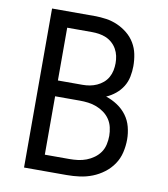

<svg xmlns="http://www.w3.org/2000/svg" viewBox="-82 -805 765 874"><g transform="rotate(10 300.0 -367.5)"><path d="M88 0V-735H285Q312 -735 339 -731Q366 -727 391 -716Q416 -705 437.5 -687.5Q459 -670 473 -646.5Q487 -623 492.5 -596Q498 -569 498 -541Q498 -517 493 -492Q488 -467 475 -446Q462 -425 442.5 -409Q423 -393 400 -383Q428 -374 453 -357.5Q478 -341 495.5 -317.5Q513 -294 520.5 -265Q528 -236 528 -207Q528 -177 521 -147Q514 -117 497 -92Q480 -67 455.5 -48.5Q431 -30 403 -19Q375 -8 345 -4Q315 0 285 0ZM171 -417H285Q302 -417 318.5 -420Q335 -423 350.5 -430Q366 -437 379 -448Q392 -459 400.5 -474Q409 -489 412.5 -506Q416 -523 416 -540Q416 -557 412.5 -573.5Q409 -590 400.5 -605Q392 -620 379 -631.5Q366 -643 350.5 -649.5Q335 -656 318.5 -658.5Q302 -661 285 -661H171ZM285 -74Q305 -74 324.5 -76.5Q344 -79 362.5 -86Q381 -93 397.5 -105Q414 -117 425 -133Q436 -149 440.5 -169Q445 -189 445 -209Q445 -228 440.5 -248Q436 -268 425 -284.5Q414 -301 397.5 -313Q381 -325 362.5 -332Q344 -339 324.5 -341.5Q305 -344 285 -344H171V-74Z"/></g></svg>

Font: Bmono
Style: Regular
Weight: 400
Monospace: yes
Designer: Belleve Invis
Foundry: Belleve Invis
Version: Version 11.2.2; ttfautohint (v1.8.2)